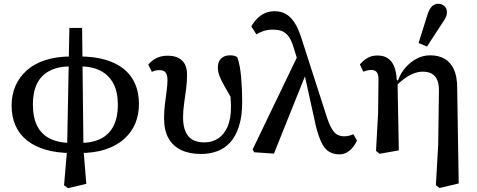

<svg xmlns="http://www.w3.org/2000/svg" viewBox="-20 -797 2508 1010"><path d="M317 178 333 -12 345 -650H412L419 -13L434 170L338 193ZM357 8Q281 8 222 -9Q163 -26 122.5 -58Q82 -90 61.5 -136.5Q41 -183 41 -242Q41 -297 61 -344Q81 -391 120.5 -426.5Q160 -462 219 -481Q278 -500 356 -500V-448Q286 -448 241 -424.5Q196 -401 174.5 -356.5Q153 -312 153 -248Q153 -180 175.5 -135Q198 -90 243.5 -67.5Q289 -45 357 -45ZM399 8V-45Q466 -45 510.5 -67.5Q555 -90 577.5 -135Q600 -180 600 -245Q600 -313 576.5 -357.5Q553 -402 508.5 -425Q464 -448 397 -448V-500Q474 -500 533 -483Q592 -466 631.5 -434Q671 -402 691 -355.5Q711 -309 711 -250Q711 -195 692 -148.5Q673 -102 633.5 -66.5Q594 -31 536 -11.5Q478 8 399 8Z M1037 13Q977 13 933.5 -7.5Q890 -28 866.5 -69.5Q843 -111 843 -175Q843 -211 847.5 -248.5Q852 -286 856.5 -318.5Q861 -351 861 -375Q861 -402 851.5 -415Q842 -428 819 -428Q807 -428 797 -425.5Q787 -423 779 -419L760 -457Q775 -476 800.5 -490Q826 -504 862 -504Q897 -504 920 -491.5Q943 -479 953.5 -457Q964 -435 964 -405Q964 -368 959 -329Q954 -290 948.5 -252.5Q943 -215 943 -180Q943 -116 969.5 -82Q996 -48 1056 -48Q1096 -48 1127.5 -68.5Q1159 -89 1177 -130.5Q1195 -172 1195 -233Q1195 -258 1193 -281Q1191 -304 1189 -327H1211L1212 -254Q1180 -310 1161 -343.5Q1142 -377 1134 -399Q1126 -421 1126 -441Q1126 -473 1143.5 -489.5Q1161 -506 1189 -506Q1203 -506 1212.5 -503.5Q1222 -501 1229 -495Q1243 -453 1248.5 -391Q1254 -329 1254 -260Q1254 -185 1237 -132.5Q1220 -80 1191 -48Q1162 -16 1122.5 -1.5Q1083 13 1037 13Z M1317 4 1309 -11 1552 -516 1592 -415 1421 11ZM1765 15Q1734 15 1711 1Q1688 -13 1671.5 -46.5Q1655 -80 1641 -137L1583 -400H1570L1524 -549Q1512 -588 1496.5 -607.5Q1481 -627 1461.5 -634Q1442 -641 1415 -641Q1389 -641 1368 -634.5Q1347 -628 1329 -616L1302 -658Q1315 -681 1332.5 -699Q1350 -717 1373 -727.5Q1396 -738 1425 -738Q1458 -738 1483.5 -723.5Q1509 -709 1529 -678.5Q1549 -648 1565 -598L1699 -182Q1712 -142 1725.5 -119.5Q1739 -97 1754.5 -88.5Q1770 -80 1790 -80Q1804 -80 1816 -83Q1828 -86 1839 -91L1858 -57Q1849 -38 1835.5 -21.5Q1822 -5 1804.5 5Q1787 15 1765 15Z M1958 -3 1969 -203 1971 -381Q1971 -404 1962.5 -416.5Q1954 -429 1932 -429Q1920 -429 1910 -426Q1900 -423 1891 -420L1873 -458Q1890 -478 1912 -491.5Q1934 -505 1966 -505Q1998 -505 2019.5 -491Q2041 -477 2053 -448.5Q2065 -420 2067 -377L2071 -376L2078 -6L1977 12ZM2273 177 2285 -35 2289 -315Q2290 -353 2280 -376Q2270 -399 2251 -409.5Q2232 -420 2204 -420Q2179 -420 2153.5 -409.5Q2128 -399 2103.5 -380.5Q2079 -362 2059 -339L2051 -372H2073Q2087 -412 2113.5 -442Q2140 -472 2173 -489Q2206 -506 2243 -506Q2287 -506 2318.5 -488Q2350 -470 2367.5 -432.5Q2385 -395 2385 -334L2393 168L2292 192ZM2182 -571 2229 -721Q2239 -751 2252.5 -764Q2266 -777 2284 -777Q2305 -777 2318 -765Q2331 -753 2331 -733Q2331 -718 2324.5 -705Q2318 -692 2305 -673L2226 -552Z"/></svg>

Font: Source Serif 4 Medium
Style: Regular
Weight: 500
Designer: Frank Grießhammer
Foundry: Adobe Systems Incorporated
Version: Version 4.004;hotconv 1.0.116;makeotfexe 2.5.65601